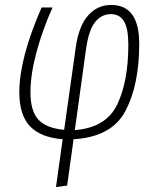

<svg xmlns="http://www.w3.org/2000/svg" viewBox="-20 -552 632 775"><path d="M542 -375Q542 -210 486.5 -104.5Q431 1 277 10L251 197L206 203L233 10Q144 3 101 -42.5Q58 -88 58 -179Q58 -317 148 -522H192Q151 -430 127 -340.5Q103 -251 103 -180Q103 -102 136 -68Q169 -34 239 -28L286 -362Q298 -447 335.5 -489.5Q373 -532 429 -532Q542 -532 542 -375ZM327 -352 282 -27Q407 -36 452.5 -129Q498 -222 498 -372Q498 -437 480.5 -466Q463 -495 428 -495Q390 -495 364 -463Q338 -431 327 -352Z"/></svg>

Font: Fira Sans Extra Condensed ExtraLight
Style: Italic
Weight: 275
Width: 3
Italic angle: -8°
Designer: Carrois Corporate & Edenspiekermann AG
Foundry: Carrois Corporate GbR & Edenspiekermann AG
Version: Version 4.203